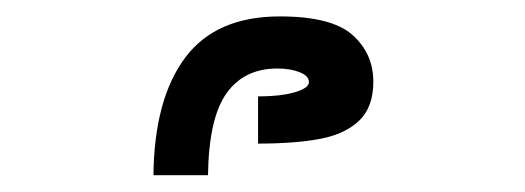

<svg xmlns="http://www.w3.org/2000/svg" viewBox="-20 -817 640 234"><path d="M356.5 -717Q356.5 -724.5 345.2 -729Q334 -733.5 318 -733.5Q277.5 -733.5 256 -703.2Q234.5 -673 233.5 -603.5H167Q168 -696 205.5 -746.5Q243 -797 321 -797Q384.5 -797 409.8 -774.2Q435 -751.5 435 -717.5Q435 -686.5 417.8 -670Q400.5 -653.5 370.2 -647.8Q340 -642 294.5 -642V-699.5Q321.5 -699.5 339 -704.5Q356.5 -709.5 356.5 -717Z"/></svg>

Font: JuliaMono ExtraBold
Style: Regular
Weight: 800
Monospace: yes
Designer: cormullion
Foundry: corm
Version: Version 0.055; ttfautohint (v1.8.4)